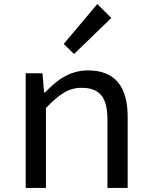

<svg xmlns="http://www.w3.org/2000/svg" viewBox="-20 -929 740 949"><path d="M295 -712 346 -662 530 -840 461 -909ZM107 -567V0H207V-395C271 -461 317 -495 383 -495C475 -495 511 -445 511 -339V0H611V-351C611 -502 548 -581 415 -581C326 -581 261 -534 203 -472H198L190 -567Z"/></svg>

Font: Kawkab Mono Light
Style: Bold
Weight: 400
Monospace: yes
Designer: Abdullah Arif
Foundry: Abdullah Arif
Version: Version 1.000;PS 000.500;hotconv 1.0.88;makeotf.lib2.5.64775